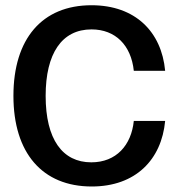

<svg xmlns="http://www.w3.org/2000/svg" viewBox="-20 -682 661 715"><path d="M321.7 12.5C485 12.5 581.7 -87.5 595 -231.7H478.3C469.2 -141.7 413.3 -77.5 320 -77.5C212.5 -77.5 150 -163.3 150 -325C150 -482.5 210 -572.5 320.8 -572.5C410 -572.5 468.3 -513.3 478.3 -418.3H595C581.7 -563.3 484.2 -662.5 320.8 -662.5C136.7 -662.5 30 -537.5 30 -325C30 -112.5 137.5 12.5 321.7 12.5Z"/></svg>

Font: Familjen Grotesk Medium
Style: Regular
Weight: 500
Designer: Anders Wikstroem, Jonas Baeckman, Matilda Gysing, Kristian Moeller
Foundry: Familjen STHLM AB
Version: Version 2.000